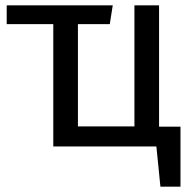

<svg xmlns="http://www.w3.org/2000/svg" viewBox="-20 -547 709 717"><path d="M654 -74V150H579L564 0H179V-457H5V-527H401L390 -457H271V-75H482V-527H574V-74Z"/></svg>

Font: FiraGO
Style: Regular
Weight: 400
Designer: bBox Type
Foundry: bBox Type GmbH
Version: Version 1.001;April 20, 2020;FontCreator 12.0.0.2555 64-bit